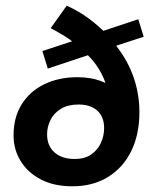

<svg xmlns="http://www.w3.org/2000/svg" viewBox="-20 -644 537 674"><path d="M233.9 10Q169.4 10 123.2 -14.2Q76.9 -38.5 52.3 -78.9Q27.6 -119.2 27.6 -168.7Q27.6 -232.5 56.3 -278.1Q84.9 -323.8 135.7 -348.4Q186.5 -373 252.3 -373Q300.6 -373 338 -358Q375.3 -343 389.8 -316.7L355.8 -333.8Q347.3 -368.9 326.7 -402.4Q306.1 -435.9 272.3 -465.3L325.3 -462.3L147.8 -403.3L128.8 -464.8L264.8 -509.5L245.9 -487.9Q229.2 -503.6 206.5 -517.5Q183.9 -531.4 157.9 -545.1L214.2 -624.1Q256.8 -604.9 291.9 -578.8Q327 -552.8 357 -521.5L313 -525.8L465.4 -576.5L484.4 -515L361.7 -474.9L372.8 -501.2Q420.7 -447 445.1 -383.3Q469.4 -319.6 469.4 -250.4Q469.4 -172.4 440.9 -114Q412.4 -55.6 359.3 -22.8Q306.3 10 233.9 10ZM242.5 -85.9Q276.4 -85.9 299.1 -101.1Q321.9 -116.3 333.7 -141.3Q345.5 -166.3 345.5 -194.4Q345.5 -233.8 321.7 -255.4Q297.8 -277.1 255.7 -277.1Q218.7 -277.1 194.2 -262.3Q169.6 -247.5 157.5 -223.3Q145.3 -199.2 145.3 -172.5Q145.3 -132 171.4 -108.9Q197.5 -85.9 242.5 -85.9Z"/></svg>

Font: Rokkitt SemiBold
Style: Italic
Weight: 600
Italic angle: -9°
Designer: Vernon Adams
Foundry: Vernon Adams
Version: Version 3.103